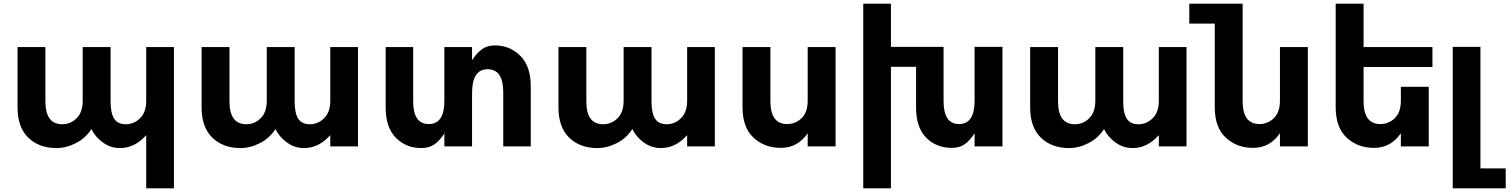

<svg xmlns="http://www.w3.org/2000/svg" viewBox="-20 -793 8191 1040"><path d="M428 -538H579V-244Q579 -180 598.5 -150Q618 -120 661.5 -120Q705 -120 738.5 -152.5Q772 -185 772 -248V-538H922V227H772V-61Q710 9 630 9Q579 9 537.5 -21Q496 -51 475 -94Q444 -45 391.5 -18Q339 9 286 9Q191 9 133 -47.5Q75 -104 75 -211V-538H226V-244Q226 -120 317 -120Q362 -120 395 -152.5Q428 -185 428 -248Z M1425 -538H1576V-244Q1576 -180 1595.5 -150Q1615 -120 1658.5 -120Q1702 -120 1735.5 -152.5Q1769 -185 1769 -248V-538H1919V0H1769V-61Q1707 9 1627 9Q1576 9 1534.5 -21Q1493 -51 1472 -94Q1441 -45 1388.5 -18Q1336 9 1283 9Q1188 9 1130 -47.5Q1072 -104 1072 -211V-538H1223V-244Q1223 -120 1314 -120Q1359 -120 1392 -152.5Q1425 -185 1425 -248Z M2799 -490Q2855 -434 2855 -325V0H2706V-293Q2706 -418 2621 -418Q2579 -418 2558 -385.5Q2537 -353 2537 -290V0H2387V-70Q2361 -30 2332.5 -10.5Q2304 9 2262 9Q2180 9 2125 -46Q2069 -102 2069 -211V-538H2218V-244Q2218 -121 2303 -121Q2387 -121 2387 -247V-538H2537V-467Q2563 -507 2591.5 -527Q2620 -547 2662 -547Q2742 -547 2799 -490Z M3358 -538H3509V-244Q3509 -180 3528.5 -150Q3548 -120 3591.5 -120Q3635 -120 3668.5 -152.5Q3702 -185 3702 -248V-538H3852V0H3702V-61Q3640 9 3560 9Q3509 9 3467.5 -21Q3426 -51 3405 -94Q3374 -45 3321.5 -18Q3269 9 3216 9Q3121 9 3063 -47.5Q3005 -104 3005 -211V-538H3156V-244Q3156 -120 3247 -120Q3292 -120 3325 -152.5Q3358 -185 3358 -248Z M4355 -248V-538H4506V0H4355V-71Q4300 8 4210 8Q4121 8 4062 -47Q4002 -102 4002 -212V-538H4153V-245Q4153 -121 4244 -121Q4289 -121 4322 -153Q4355 -185 4355 -248Z M5410 -539V0H5259V-71Q5233 -31 5205 -11.5Q5177 8 5135 8Q5052 8 4997 -47Q4942 -102 4942 -212V-431H4806V227H4656V-773H4806V-539H5091V-245Q5091 -121 5175 -121Q5259 -121 5259 -248V-539Z M5913 -538H6064V-244Q6064 -180 6083.5 -150Q6103 -120 6146.5 -120Q6190 -120 6223.5 -152.5Q6257 -185 6257 -248V-538H6407V0H6257V-61Q6195 9 6115 9Q6064 9 6022.5 -21Q5981 -51 5960 -94Q5929 -45 5876.5 -18Q5824 9 5771 9Q5676 9 5618 -47.5Q5560 -104 5560 -211V-538H5711V-244Q5711 -120 5802 -120Q5847 -120 5880 -152.5Q5913 -185 5913 -248Z M7064 -538V0H6913V-71Q6858 8 6768 8Q6679 8 6620 -47Q6560 -102 6560 -212V-665H6422V-773H6711V-245Q6711 -121 6802 -121Q6847 -121 6880 -153Q6913 -185 6913 -248V-538Z M7366 -430V-245Q7366 -121 7457 -121Q7502 -121 7535 -153Q7568 -185 7568 -248V-323H7719V0H7568V-71Q7513 8 7423 8Q7334 8 7275 -47Q7215 -102 7215 -212V-773H7366V-538H7739V-430Z M8136 119V227H7849V-539H7999V119Z"/></svg>

Font: Montserrat_am3
Style: Bold
Weight: 700
Designer: Julieta Ulanovsky
Foundry: Julieta Ulanovsky. Armenina letters added by Vahan Hovhannisyan
Version: Version 2.001